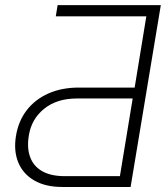

<svg xmlns="http://www.w3.org/2000/svg" viewBox="-20 -743 659 763"><path d="M499 0H227.1Q161.1 0 116.5 -25.6Q71.8 -51.3 52.7 -97.2Q33.7 -143.1 43.5 -203.1Q53.2 -262.2 86.4 -305.2Q119.6 -348.1 172.4 -371.6Q225.1 -395 293.5 -395H515.1L561.5 -678.2H201.7L209 -722.7H619.1ZM456.5 -43 507.3 -351.6H285.2Q206.1 -351.6 155.5 -310.8Q105 -270 94.7 -205.1Q86.4 -156.2 99.4 -119.9Q112.3 -83.5 146.2 -63.5Q180.2 -43.5 234.4 -43Z"/></svg>

Font: Inter 16pt ExtraLight
Style: Italic
Weight: 250
Italic angle: -9.3988°
Version: Version 4.001;git-66647c0bb